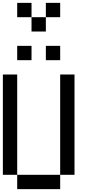

<svg xmlns="http://www.w3.org/2000/svg" viewBox="-20 -1320 640 1340"><path d="M0 -100V-800H100V-100ZM200 -1000V-900H100V-1000ZM200 -1200H100V-1300H200ZM200 -1100V-1200H300V-1100ZM400 -100V0H100V-100ZM400 -1000V-900H300V-1000ZM400 -800H500V-100H400ZM400 -1200H300V-1300H400Z"/></svg>

Font: Galmuri9 Regular
Style: Regular
Weight: 400
Designer: Lee Minseo (quiple)
Version: Version 2.399;hotconv 1.1.1;makeotfexe 2.6.0 DEVELOPMENT